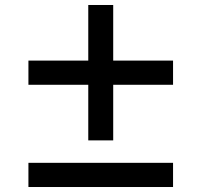

<svg xmlns="http://www.w3.org/2000/svg" viewBox="-20 -750 808 770"><path d="M334 -187V-410H94V-507H334V-730H434V-507H674V-410H434V-187ZM94 0V-97H674V0Z"/></svg>

Font: M PLUS 2 Medium
Style: Regular
Weight: 500
Designer: Coji Morishita
Foundry: UNDERFOREST DESIGN
Version: Version 1.001